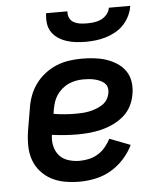

<svg xmlns="http://www.w3.org/2000/svg" viewBox="-53 -786 706 841"><g transform="rotate(-5 300.0 -366.0)"><path d="M264 8Q231 8 199.5 2.5Q168 -3 141 -17Q114 -31 93.5 -54Q73 -77 63 -106Q53 -135 52.5 -167Q52 -199 57 -232L74 -332Q78 -359 88 -386Q98 -413 115.5 -437Q133 -461 157 -479.5Q181 -498 208 -509Q235 -520 263 -524Q291 -528 318 -528Q346 -528 373 -525Q400 -522 425 -514Q450 -506 472.5 -491.5Q495 -477 509.5 -456Q524 -435 528 -408Q532 -381 527 -354Q523 -328 510.5 -303Q498 -278 476.5 -259.5Q455 -241 429.5 -229Q404 -217 377.5 -210.5Q351 -204 325 -201.5Q299 -199 273 -199Q244 -199 215.5 -201Q187 -203 160 -207Q156 -182 161.5 -157.5Q167 -133 182.5 -115.5Q198 -98 222 -90.5Q246 -83 271 -83Q291 -83 312 -87.5Q333 -92 352 -103.5Q371 -115 385 -132Q399 -149 409 -168L500 -133Q484 -100 458.5 -72Q433 -44 401 -25.5Q369 -7 333.5 0.5Q298 8 264 8ZM273 -290Q288 -290 302.5 -291Q317 -292 332 -295Q347 -298 361.5 -303.5Q376 -309 389.5 -317.5Q403 -326 411.5 -339.5Q420 -353 422 -367Q425 -380 422 -392Q419 -404 410 -412Q401 -420 390.5 -424.5Q380 -429 368 -432Q356 -435 343.5 -436Q331 -437 318 -437Q302 -437 285.5 -434Q269 -431 253.5 -424Q238 -417 224.5 -405.5Q211 -394 201 -379.5Q191 -365 186 -349Q181 -333 178 -317L175 -298Q198 -294 223 -292Q248 -290 273 -290ZM343 -600Q321 -600 300 -602.5Q279 -605 259 -611.5Q239 -618 222 -629.5Q205 -641 194 -658Q183 -675 180.5 -696.5Q178 -718 181 -740H275Q273 -725 279 -711.5Q285 -698 298 -691Q311 -684 326 -682Q341 -680 356 -680Q371 -680 387 -682Q403 -684 418 -691Q433 -698 444 -711.5Q455 -725 457 -740H551Q548 -718 537.5 -696.5Q527 -675 511 -658Q495 -641 474 -629.5Q453 -618 431 -611.5Q409 -605 387 -602.5Q365 -600 343 -600Z"/></g></svg>

Font: Iosevka Semibold Extended
Style: Italic
Weight: 600
Width: 7
Italic angle: -9°
Monospace: yes
Designer: Belleve Invis
Foundry: Belleve Invis
Version: Version 32.5.0; ttfautohint (v1.8.4)